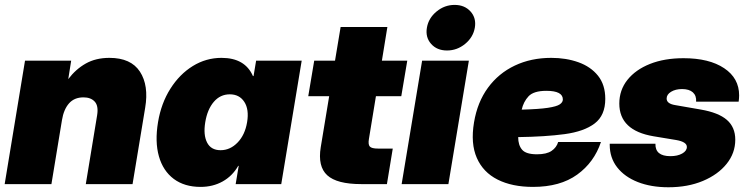

<svg xmlns="http://www.w3.org/2000/svg" viewBox="-20 -769 3123 802"><path d="M238.8 -267.1 194.8 0H-0.5L84.5 -515.6H277.3L265.1 -438.5Q296.4 -480 338.4 -503.7Q380.4 -527.3 437 -527.3Q526.9 -527.3 564.5 -469.7Q602.1 -412.1 586.4 -318.8L533.7 0H338.4L385.7 -287.6Q392.1 -326.7 375.7 -344.5Q359.4 -362.3 328.6 -362.3Q290.5 -362.3 268.3 -337.2Q246.1 -312 238.8 -267.1Z M817.9 11.7Q750.5 11.7 705.8 -21.7Q661.1 -55.2 643.8 -116Q626.5 -176.8 640.1 -258.8Q653.3 -337.9 691.7 -398.4Q730 -459 785.4 -493.2Q840.8 -527.3 905.3 -527.3Q1003.4 -527.3 1036.6 -451.2H1039.1L1049.8 -515.6H1240.2L1154.8 0H964.4L977.1 -76.2H975.1Q950.7 -33.7 909.9 -11Q869.1 11.7 817.9 11.7ZM901.4 -141.6Q941.4 -141.6 972.4 -173.6Q1003.4 -205.6 1012.2 -258.8Q1021 -312 1000.5 -343.5Q980 -375 939.9 -375Q899.9 -375 873 -343.5Q846.2 -312 837.4 -258.8Q828.6 -205.6 845 -173.6Q861.3 -141.6 901.4 -141.6Z M1681.2 -515.6 1656.2 -367.2H1550.3L1521 -188.5Q1517.1 -165.5 1524.7 -157Q1532.2 -148.4 1559.1 -148.4H1620.6L1596.2 0H1488.8Q1387.2 0 1346.9 -36.9Q1306.6 -73.7 1319.8 -154.3L1355 -367.2H1267.6L1292.5 -515.6H1379.4L1402.8 -656.2H1598.1L1575.2 -515.6Z M1657.7 0 1743.2 -515.6H1938.5L1853 0ZM1847.2 -558.1Q1805.2 -558.1 1780.8 -585.7Q1756.3 -613.3 1763.2 -653.3Q1770 -693.4 1803.5 -720.9Q1836.9 -748.5 1878.9 -748.5Q1920.9 -748.5 1945.6 -720.9Q1970.2 -693.4 1963.4 -653.3Q1956.5 -613.3 1922.9 -585.7Q1889.2 -558.1 1847.2 -558.1Z M2206.5 11.7Q2119.1 11.7 2058.6 -18.8Q1998 -49.3 1971.7 -109.4Q1945.3 -169.4 1960 -257.8Q1974.1 -342.3 2018.3 -402.6Q2062.5 -462.9 2130.4 -495.1Q2198.2 -527.3 2282.7 -527.3Q2344.7 -527.3 2396 -509Q2447.3 -490.7 2477.8 -452.9Q2508.3 -415 2508.3 -356Q2508.3 -287.1 2464.1 -253.4Q2419.9 -219.7 2338.4 -208.7Q2256.8 -197.8 2144.5 -196.3Q2144.5 -162.6 2160.9 -143.6Q2177.2 -124.5 2223.1 -124.5Q2263.2 -124.5 2283.9 -138.7Q2304.7 -152.8 2311.5 -175.8H2490.2Q2461.9 -90.8 2390.9 -39.6Q2319.8 11.7 2206.5 11.7ZM2159.2 -311Q2231.4 -313 2268.3 -318.6Q2305.2 -324.2 2318.1 -333Q2331.1 -341.8 2331.1 -353.5Q2331.1 -389.6 2262.2 -389.6Q2209 -389.6 2187.7 -366.7Q2166.5 -343.8 2159.2 -311Z M2772 13.2Q2699.7 13.2 2644.3 -8.5Q2588.9 -30.3 2557.9 -70.1Q2526.9 -109.9 2526.9 -164.1V-168.5H2717.8Q2716.3 -116.7 2780.3 -116.7Q2810.1 -116.7 2829.6 -127.7Q2849.1 -138.7 2849.1 -155.3Q2849.1 -176.3 2804.7 -184.1L2710.4 -199.7Q2566.9 -223.6 2566.9 -336.4Q2566.9 -392.6 2600.8 -435.3Q2634.8 -478 2695.1 -502Q2755.4 -525.9 2835 -525.9Q2942.4 -525.9 3004.9 -484.1Q3067.4 -442.4 3067.4 -370.6Q3067.4 -365.2 3066.9 -358.2Q3066.4 -351.1 3065.4 -344.2H2887.7Q2889.6 -369.1 2874.3 -383.1Q2858.9 -397 2829.1 -397Q2801.8 -397 2783.2 -385.7Q2764.6 -374.5 2764.6 -357.4Q2764.6 -335.9 2799.8 -330.1L2906.7 -311.5Q2981 -298.8 3016.1 -268.3Q3051.3 -237.8 3051.3 -185.5Q3051.3 -129.4 3015.1 -84.5Q2979 -39.6 2916 -13.2Q2853 13.2 2772 13.2Z"/></svg>

Font: Inter Display Black
Style: Italic
Weight: 900
Italic angle: -9.39999°
Designer: Rasmus Andersson
Foundry: rsms
Version: Version 4.000;git-a52131595